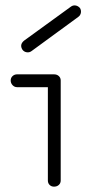

<svg xmlns="http://www.w3.org/2000/svg" viewBox="-20 -684 323 718"><path d="M182 14Q172 14 165.5 7.5Q159 1 159 -9V-358H44Q34 -358 27 -365.5Q20 -373 20 -383Q20 -393 27 -399.5Q34 -406 44 -406H182Q193 -406 200 -399.5Q207 -393 207 -383V-9Q207 1 200 7.5Q193 14 182 14ZM98 -493Q90 -487 80 -488.5Q70 -490 64 -498Q52 -517 70 -532L245 -659Q253 -665 262.5 -663.5Q272 -662 279 -654Q284 -646 282.5 -636.5Q281 -627 273 -621Z"/></svg>

Font: Zen Kurenaido
Style: Regular
Weight: 400
Designer: Yoshimichi Ohira
Foundry: Positype
Version: Version 1.001